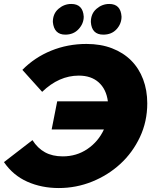

<svg xmlns="http://www.w3.org/2000/svg" viewBox="-36 -936 776 970"><path d="M253 -424H509Q501 -485 463 -519.5Q425 -554 362 -554Q262 -554 177 -472L77 -583Q139 -646 222.5 -680Q306 -714 401 -714Q473 -714 530 -692Q587 -670 626.5 -630.5Q666 -591 687 -535.5Q708 -480 708 -414Q708 -322 671 -243.5Q634 -165 572 -108Q510 -51 429.5 -18.5Q349 14 261 14Q174 14 102 -18Q30 -50 -16 -117L128 -228Q154 -187 191.5 -166.5Q229 -146 281 -146Q351 -146 406 -183.5Q461 -221 489 -282H225ZM294 -761Q237 -761 231 -825Q231 -867 259.5 -891.5Q288 -916 324 -916Q383 -916 387 -852Q387 -817 361.2 -789Q335.5 -761 294 -761ZM486 -761Q427 -761 423 -825Q423 -867 451.5 -891.5Q480 -916 516 -916Q574 -916 578 -852Q578 -816 553 -788.5Q528 -761 486 -761Z"/></svg>

Font: Argentum Sans
Style: Bold Italic
Weight: 700
Italic angle: -11°
Designer: Julieta Ulanovsky (font), Cristiano Sobral (main changes and remaster)
Foundry: Julieta Ulanovsky (font), Cristiano Sobral (main changes and remaster)
Version: Version 2.007;June 15, 2022;FontCreator 14.0.0.2814 64-bit; 